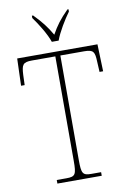

<svg xmlns="http://www.w3.org/2000/svg" viewBox="-100 -992 716 1053"><g transform="rotate(-10 258.0 -465.5)"><path d="M237 -771H275C291 -816 330 -880 358 -918V-931H352C306 -885 284 -855 257 -807C229 -855 206 -885 161 -931H154V-918C182 -880 222 -816 237 -771ZM132 0H379V-20H326C276 -20 270 -31 270 -108V-689H403C455 -689 461 -675 463 -620L466 -563H486L481 -714H34L29 -563H49L51 -620C54 -675 60 -689 112 -689H242V-108C242 -31 236 -20 186 -20H132Z"/></g></svg>

Font: Noto Serif SemiCondensed Thin
Style: Regular
Weight: 100
Width: 4
Designer: Monotype Design Team
Foundry: Monotype Imaging Inc.
Version: Version 2.015